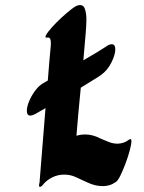

<svg xmlns="http://www.w3.org/2000/svg" viewBox="-20 -730 564 751"><path d="M374 -436Q366 -430 344.5 -417Q323 -404 296 -387Q291 -340 287 -293Q283 -246 279 -199Q296 -204 313 -204Q343 -204 371 -189Q389 -181 406 -174.5Q423 -168 439 -168Q450 -168 461.5 -171.5Q473 -175 485 -184Q489 -186 490 -186Q494 -186 494 -178Q494 -166 487.5 -141.5Q481 -117 471 -90.5Q461 -64 451 -43.5Q441 -23 433 -18Q420 -9 407.5 -5.5Q395 -2 382 -2Q354 -2 326 -14.5Q298 -27 277 -37Q256 -47 231 -47Q207 -47 186 -37Q165 -27 151 -11Q142 1 136 1Q130 1 135 -18Q135 -19 135 -21L158 -307Q140 -297 129 -290.5Q118 -284 118 -284Q106 -278 98 -278Q85 -278 85 -297Q85 -312 93.5 -333Q102 -354 116.5 -374Q131 -394 148 -404Q150 -405 167 -415L173 -490Q175 -515 177 -533Q179 -551 179 -562Q179 -586 165 -583Q154 -581 160 -592.5Q166 -604 182.5 -622.5Q199 -641 219.5 -660Q240 -679 258 -693Q276 -707 285 -709Q305 -714 311.5 -696.5Q318 -679 318 -653Q318 -640 317 -625.5Q316 -611 315 -598Q313 -572 310.5 -546Q308 -520 306 -494Q337 -512 361 -526.5Q385 -541 392 -546Q406 -557 417 -557Q431 -557 431 -537Q431 -516 415.5 -485Q400 -454 374 -436Z"/></svg>

Font: Ga Maamli
Style: Regular
Weight: 400
Designer: Afotey Clement Nii Odai, Ama Asantewa Diaka, David Abbey-Thompson
Foundry: Sorkin Type Co.
Version: Version 1.000; ttfautohint (v1.8.4.7-5d5b)